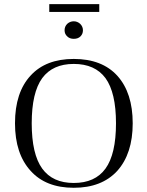

<svg xmlns="http://www.w3.org/2000/svg" viewBox="-20 -889 706 919"><path d="M51.8 -298.8Q51.8 -447.3 127 -527.8Q199.7 -606.9 333 -606.9Q468.8 -606.9 542 -525.9Q615.2 -444.3 615.2 -298.8Q615.2 -153.3 541 -70.8Q466.8 9.8 333 9.8Q199.7 9.8 127 -70.8Q51.8 -152.8 51.8 -298.8ZM131.8 -298.8Q131.8 -151.4 182.1 -82Q231.9 -13.2 333 -13.2Q435.1 -13.2 484.9 -82Q535.2 -151.4 535.2 -298.8Q535.2 -445.8 484.9 -515.1Q434.6 -583 333 -583Q232.4 -583 182.1 -515.1Q131.8 -445.8 131.8 -298.8ZM301.8 -774.9Q315.4 -787.1 333 -787.1Q350.1 -787.1 363.8 -774.9Q377 -761.7 377 -744.1Q377 -726.6 365.2 -714.8Q353.5 -703.1 333 -703.1Q313.5 -703.1 301.8 -714.8Q289.1 -726.1 289.1 -744.1Q289.1 -762.2 301.8 -774.9ZM215.8 -832V-869.1H455.1V-832Z"/></svg>

Font: Unna Light
Style: Regular
Weight: 300
Designer: Jorge de Buen Unna
Foundry: Omnibus-Type
Version: Version 2.007;PS 002.007;hotconv 1.0.88;makeotf.lib2.5.64775